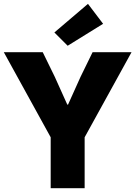

<svg xmlns="http://www.w3.org/2000/svg" viewBox="-28 -996 716 1016"><path d="M240.2 0V-269.5L-7.8 -719.7H198.2L261.7 -589.8L328.1 -442.4H332L398.4 -589.8L461.9 -719.7H668L419.9 -269.5V0ZM330.1 -753.9 259.8 -824.2 437.5 -975.6 517.6 -870.1Z"/></svg>

Font: Reddit Sans Black
Style: Regular
Weight: 900
Version: Version 1.014